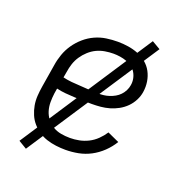

<svg xmlns="http://www.w3.org/2000/svg" viewBox="-120 -703 841 877"><g transform="rotate(20 300.0 -265.0)"><path d="M270 8Q247 8 223.5 5Q200 2 178.5 -5Q157 -12 138.5 -24.5Q120 -37 105.5 -53.5Q91 -70 82 -91Q73 -112 69 -134.5Q65 -157 66.5 -180.5Q68 -204 72 -228L90 -338Q94 -365 103.5 -392Q113 -419 129.5 -443Q146 -467 168.5 -486.5Q191 -506 217.5 -518Q244 -530 272 -534Q300 -538 327 -538Q353 -538 378.5 -534Q404 -530 426.5 -521Q449 -512 468 -496.5Q487 -481 498.5 -459.5Q510 -438 514 -413Q518 -388 514 -362Q511 -341 500.5 -320.5Q490 -300 474 -284Q458 -268 438 -257Q418 -246 397 -240Q376 -234 354.5 -232Q333 -230 312 -230Q290 -230 268.5 -230.5Q247 -231 225 -232Q203 -233 181.5 -235Q160 -237 139 -242L135 -218Q132 -196 132 -174Q132 -152 138 -132Q144 -112 157 -95.5Q170 -79 187.5 -68.5Q205 -58 226.5 -54Q248 -50 271 -50Q293 -50 315.5 -54.5Q338 -59 359 -69.5Q380 -80 397.5 -97Q415 -114 428 -134L485 -108Q468 -80 444 -57Q420 -34 391.5 -19Q363 -4 332 2Q301 8 270 8ZM323 -285Q336 -285 349.5 -286.5Q363 -288 376.5 -292.5Q390 -297 402.5 -304Q415 -311 425 -321.5Q435 -332 441.5 -345Q448 -358 450 -371Q453 -387 450 -403Q447 -419 439 -432.5Q431 -446 418.5 -455Q406 -464 391 -469.5Q376 -475 359.5 -477.5Q343 -480 327 -480Q307 -480 286 -476.5Q265 -473 246 -464Q227 -455 210.5 -440Q194 -425 182 -407Q170 -389 163.5 -369Q157 -349 154 -328L149 -300Q170 -295 191.5 -293Q213 -291 235 -290Q257 -289 279 -287Q301 -285 323 -285ZM99 65 59 41 476 -595 517 -571Z"/></g></svg>

Font: Iosevka Slab Light Extended
Style: Italic
Weight: 300
Width: 7
Italic angle: -9°
Monospace: yes
Designer: Belleve Invis
Foundry: Belleve Invis
Version: Version 11.1.0; ttfautohint (v1.8.3)